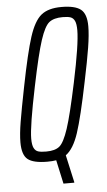

<svg xmlns="http://www.w3.org/2000/svg" viewBox="-56 -733 491 884"><g transform="rotate(-5 189.0 -290.5)"><path d="M223 -14 251 112V115H201L177 5Q159 8 136 8Q72 8 46 -12.5Q20 -33 20 -91Q20 -129 29.5 -186.5Q39 -244 59 -344Q90 -501 113 -572Q136 -643 168.5 -669.5Q201 -696 262 -696Q325 -696 351.5 -675Q378 -654 378 -597Q378 -558 368.5 -498.5Q359 -439 339 -344Q306 -182 282.5 -111Q259 -40 223 -14ZM289 -344Q326 -519 326 -583Q326 -612 319.5 -626Q313 -640 300.5 -644.5Q288 -649 264 -649Q223 -649 201.5 -632Q180 -615 159.5 -552.5Q139 -490 109 -344Q71 -161 71 -104Q71 -75 78 -61Q85 -47 98 -43Q111 -39 135 -39Q176 -39 196.5 -56Q217 -73 237.5 -135Q258 -197 289 -344Z"/></g></svg>

Font: Saira Ultra Condensed Light
Style: Italic
Weight: 300
Width: 1
Italic angle: -12°
Designer: Hector Gatti with collaboration of the Omnibus-Type team
Foundry: Omnibus-Type
Version: Version 1.001; ttfautohint (v1.8)